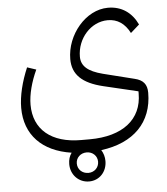

<svg xmlns="http://www.w3.org/2000/svg" viewBox="-58 -523 837 961"><g transform="rotate(-5 361.0 -43.0)"><path d="M351 386C403 386 441 345 441 291C441 270 435 251 425 235C589 214 684 118 684 -31C684 -73 665 -96 622 -106L466 -145C392 -164 359 -193 359 -240C359 -331 428 -410 514 -410C562 -410 599 -385 624 -336L668 -375C639 -436 589 -472 520 -472C408 -472 310 -354 310 -232C310 -155 358 -108 463 -83L636 -42V-31C636 99 538 176 372 176H329C180 176 92 103 92 -22C92 -74 109 -137 136 -195L91 -210C62 -142 44 -71 44 -10C44 125 129 213 276 235C265 250 259 269 259 291C259 345 299 386 351 386ZM351 343C320 343 297 321 297 291C297 262 320 240 351 240C381 240 404 262 404 291C404 321 381 343 351 343Z"/></g></svg>

Font: IBM Plex Arabic Light
Style: Regular
Weight: 300
Designer: Mike Abbink, Paul van der Laan, Pieter van Rosmalen, Wael Morcos, Khajak Apelian
Foundry: Bold Monday
Version: Version 1.0